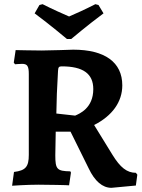

<svg xmlns="http://www.w3.org/2000/svg" viewBox="-20 -884 681 920"><path d="M301 -697H321C321 -697 403 -766 476 -820L452 -860L437 -864C390 -840 340 -817 311 -805C283 -817 231 -840 184 -864L169 -860L146 -820C219 -766 301 -697 301 -697ZM514 16 631 5 638 -47 631 -56C588 -56 556 -82 519 -142L431 -285C518 -329 566 -396 566 -475C566 -586 482 -646 331 -646C331 -646 220 -642 180 -642C141 -642 55 -644 55 -644L46 -584L52 -576C52 -576 73 -578 86 -578C111 -578 118 -567 118 -529V-142C118 -85 103 -67 47 -60L38 6C38 6 106 1 165 1C201 1 311 3 311 4L320 -57L317 -63C253 -64 245 -73 245 -140L247 -253H318L405 -77C434 -16 471 16 514 16ZM340 -330 250 -340C251 -402 253 -463 258 -544C259 -562 262 -566 276 -566C378 -566 427 -531 427 -457C427 -366 361 -339 340 -330Z"/></svg>

Font: Alegreya SC
Style: Bold
Weight: 700
Designer: Juan Pablo del Peral
Foundry: Huerta Tipografica
Version: Version 2.007;PS 002.007;hotconv 1.0.88;makeotf.lib2.5.64775